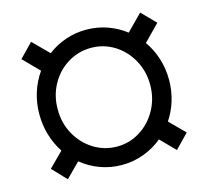

<svg xmlns="http://www.w3.org/2000/svg" viewBox="-91 -702 886 817"><g transform="rotate(-15 352.0 -294.0)"><path d="M173.3 -53.7 111.3 8.8 52.7 -52.7 116.2 -116.2Q91.8 -153.3 78.6 -197.3Q65.4 -241.2 65.4 -289.1Q65.4 -338.9 79.8 -384.3Q94.2 -429.7 120.6 -466.8L52.7 -536.1L111.3 -596.7L179.7 -528.3Q216.3 -556.2 259.5 -571Q302.7 -585.9 350.6 -585.9Q398.4 -585.9 442.4 -570.6Q486.3 -555.2 522.9 -526.9L591.8 -596.7L651.4 -536.1L582 -465.3Q608.4 -427.7 622.6 -383.1Q636.7 -338.4 636.7 -289.1Q636.7 -241.2 623.5 -198Q610.4 -154.8 585.9 -118.2L651.4 -52.7L591.8 8.8L529.3 -54.7Q492.2 -23.9 446.3 -7.1Q400.4 9.8 350.6 9.8Q300.8 9.8 255.4 -6.8Q210 -23.4 173.3 -53.7ZM553.7 -289.1Q553.7 -348.6 526.4 -398.4Q499 -448.2 452.4 -477.1Q405.8 -505.9 350.6 -505.9Q294.9 -505.9 247.8 -477.1Q200.7 -448.2 173.3 -398.4Q146 -348.6 146.5 -289.1Q146 -230 173.3 -179.9Q200.7 -129.9 247.8 -100.6Q294.9 -71.3 350.6 -71.3Q405.8 -71.3 452.4 -100.6Q499 -129.9 526.4 -179.9Q553.7 -230 553.7 -289.1Z"/></g></svg>

Font: Pretendard GOV Medium
Style: Regular
Weight: 500
Designer: Base glyphs from Inter by Rasmus Andersson; Hangeul glyphs from Noto Sans CJK(Source Han Sans) by Jang Soo-young and Kan
Foundry: Kil Hyung-jin
Version: Version 1.309